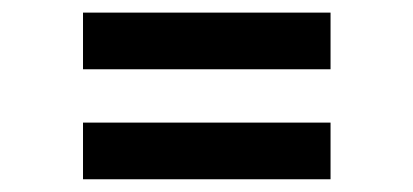

<svg xmlns="http://www.w3.org/2000/svg" viewBox="-20 -481 659 306"><path d="M112.3 -370.6V-460.9H506.8V-370.6ZM112.3 -195.3V-285.6H506.8V-195.3Z"/></svg>

Font: HK Grotesk SemiBold Italic
Style: Regular
Weight: 600
Italic angle: -13°
Designer: Alfredo Marco Pradil and Stefan Peev
Foundry: Hanken Design Co.
Version: Version 1.000;PS 001.000;hotconv 1.0.88;makeotf.lib2.5.64775